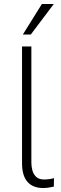

<svg xmlns="http://www.w3.org/2000/svg" viewBox="-20 -939 309 967"><path d="M197 8Q146 8 118.5 -23Q91 -54 91 -116V-705H138V-119Q138 -101 143 -81.5Q148 -62 162 -48.5Q176 -35 202 -35Q215 -35 229 -37Q243 -39 252 -42L251 1Q235 4 223.5 6Q212 8 197 8ZM95 -765 191 -919H251L135 -765Z"/></svg>

Font: Nunito Sans 7pt Condensed ExtraLight
Style: Regular
Weight: 250
Width: 3
Designer: Vernon Adams
Foundry: Vernon Adams
Version: Version 3.101;gftools[0.9.27]